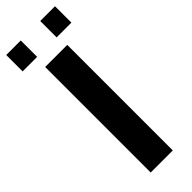

<svg xmlns="http://www.w3.org/2000/svg" viewBox="-305 -870 885 885"><g transform="rotate(-45 138.0 -427.0)"><path d="M66.9 0V-688H210.9V0ZM200.7 -747.1V-854H296.9V-747.1ZM-21 -747.1V-854H73.7V-747.1Z"/></g></svg>

Font: Liberation Sans
Style: Bold
Weight: 700
Designer: Steve Matteson
Foundry: Ascender Corporation
Version: Version 2.1.5